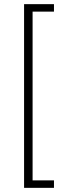

<svg xmlns="http://www.w3.org/2000/svg" viewBox="-20 -725 293 925"><path d="M96 180V-705H240V-669H137V144H240V180Z"/></svg>

Font: Nunito Sans 10pt Condensed ExtraLight
Style: Regular
Weight: 250
Width: 3
Designer: Vernon Adams
Foundry: Vernon Adams
Version: Version 3.101;gftools[0.9.27]